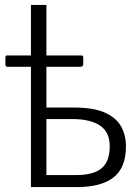

<svg xmlns="http://www.w3.org/2000/svg" viewBox="-20 -762 572 782"><path d="M106 0V-742H169V-324H281Q362 -324 408 -303Q454 -282 473.5 -246.5Q493 -211 493 -166Q493 -79 442.5 -39.5Q392 0 293 0ZM169 -49H291Q360 -49 393.5 -76.5Q427 -104 427 -166Q427 -224 387.5 -250.5Q348 -277 276 -277H169ZM319 -528V-500Q319 -490 306 -490H11Q6 -490 4 -492.5Q2 -495 2 -500V-527Q2 -536 8 -536H312Q319 -536 319 -528Z"/></svg>

Font: Libre Franklin Light
Style: Regular
Weight: 300
Designer: Pablo Impallari, Rodrigo Fuenzalida, Nhung Nguyen
Foundry: Impallari Type
Version: Version 3.000